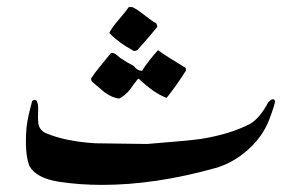

<svg xmlns="http://www.w3.org/2000/svg" viewBox="-20 -519 838 543"><path d="M757.8 -232.9Q757.8 -224.1 741.2 -180.2Q723.1 -132.8 681.2 -95.5Q639.2 -58.1 589.8 -43.9Q418.9 3.9 269 3.9Q205.1 3.9 147 -4.9Q82 -15.1 63 -49.8Q48.8 -87.9 55.2 -160.2Q58.1 -186 70.8 -232.9Q77.1 -238.8 83 -234.9Q88.9 -225.1 87.9 -207Q86.9 -182.1 87.9 -176.8Q87.9 -151.9 110.8 -142.1Q165 -119.1 249 -113.8Q323.2 -112.8 396 -111.8Q512.2 -121.1 547.9 -126Q629.9 -139.2 686 -168Q713.9 -183.1 738.8 -230Q753.9 -245.1 757.8 -232.9ZM373 -295.9H370.1Q357.9 -280.8 347.2 -265.1Q332 -247.1 316.9 -240.2Q297.9 -242.2 275.9 -257.8Q257.8 -272.9 240.2 -288.1Q234.9 -295.9 240.2 -300.8Q248 -314 293.9 -369.1Q301.8 -371.1 311.8 -362.1Q321.8 -353 325.2 -352.1Q335.9 -344.2 358.9 -332Q368.2 -318.8 381.8 -318.8Q398.9 -346.2 426.8 -377Q452.1 -358.9 504.9 -327.1Q507.8 -319.8 502.9 -314.9Q479 -276.9 451.2 -242.2Q416 -254.9 373 -295.9ZM344.2 -499H354Q367.2 -493.2 388.7 -476.1Q410.2 -459 421.9 -453.1Q425.8 -444.8 424.8 -442.9Q407.2 -420.9 369.1 -377.9Q359.9 -372.1 355 -377Q316.9 -397 289.1 -425.8Q294.9 -439 315.9 -463.4Q336.9 -487.8 344.2 -499Z"/></svg>

Font: Jameel Khushkhati
Style: Regular
Weight: 400
Version: Version 3.5